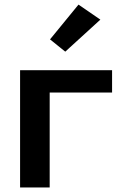

<svg xmlns="http://www.w3.org/2000/svg" viewBox="-20 -829 533 849"><path d="M68.8 -518.6V0H199.7V-419.9H475.6V-518.6ZM201.2 -654.8 268.6 -600.6 423.8 -742.2 327.1 -808.6Z"/></svg>

Font: Roboto Flex
Style: wght 600 wdth 140 opsz 13.0 GRAD 0.00 slnt 0.00 XTRA 468 XOPQ 96 YOPQ 79 YTLC 514 YTUC 712 YTAS 750 YTDE -203.00 YTFI 738
Weight: 600
Width: 8
Designer: Berlow after Robertson
Foundry: Google
Version: Version 3.100